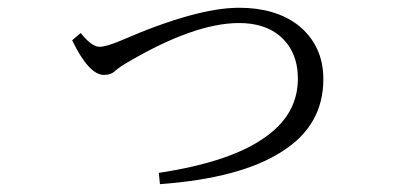

<svg xmlns="http://www.w3.org/2000/svg" viewBox="-20 -469 1040 490"><path d="M164.1 -366.2 186 -384.8Q213.9 -349.6 233.9 -349.6Q251 -349.6 289.1 -365.7Q481 -449.2 590.3 -449.2Q682.1 -449.2 740.2 -405.3Q805.2 -353.5 805.2 -267.1Q805.2 -148.4 699.2 -82Q594.2 -14.2 388.2 1L385.3 -27.8Q574.2 -56.6 661.1 -122.1Q740.2 -179.7 740.2 -268.1Q740.2 -338.4 693.4 -377.9Q654.3 -410.2 590.3 -410.2Q474.1 -410.2 299.3 -306.2Q286.6 -298.8 274.9 -289.1Q264.2 -277.8 245.1 -277.8Q207 -277.8 164.1 -366.2Z"/></svg>

Font: I.Ming
Style: Regular
Weight: 400
Designer: Ichiten Fonts Project
Version: Version 5.10 Mar 24, 2018